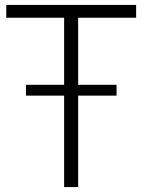

<svg xmlns="http://www.w3.org/2000/svg" viewBox="-20 -760 578 780"><path d="M240.5 0V-688H5.5V-740H533V-688H297.5V0ZM85.5 -371.5V-415.5H453.5V-371.5Z"/></svg>

Font: Encode Sans Semi Condensed Light
Style: Regular
Weight: 300
Width: 4
Designer: Multiple Designers
Foundry: Impallari Type
Version: Version 3.000; ttfautohint (v1.8.3) -l 8 -r 50 -G 200 -x 14 